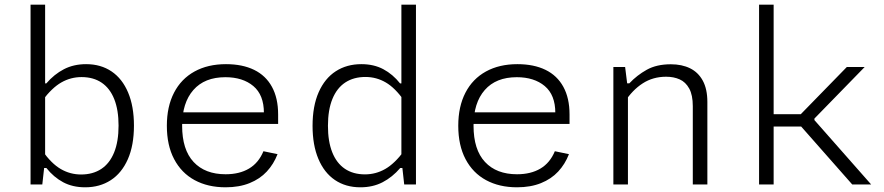

<svg xmlns="http://www.w3.org/2000/svg" viewBox="-20 -785 3760 817"><path d="M170 -90 160 0H110V-765H172V-90ZM342.5 12Q289 12 248.8 -9.5Q208.5 -31 177.5 -70H160V-144Q198.5 -89 238.5 -65.8Q278.5 -42.5 325 -42.5Q375 -42.5 410.8 -66Q446.5 -89.5 465.5 -136Q484.5 -182.5 484.5 -250.5Q484.5 -317 466.2 -363Q448 -409 412.8 -433Q377.5 -457 327 -457Q281 -457 241 -434.2Q201 -411.5 160 -356.5V-430H177Q210.5 -469 252 -490.5Q293.5 -512 346.5 -512Q409 -512 454.8 -481Q500.5 -450 525.2 -391.2Q550 -332.5 550 -250.5Q550 -166.5 524 -107.5Q498 -48.5 451.2 -18.2Q404.5 12 342.5 12Z M941.5 -512Q1011.5 -512 1061.2 -487.8Q1111 -463.5 1137.2 -415.5Q1163.5 -367.5 1163.5 -298V-257.5H734.5V-307H1131L1103 -283V-304.5Q1103 -381 1058 -418.8Q1013 -456.5 939 -456.5Q850.5 -456.5 802.8 -402Q755 -347.5 755 -250Q755 -148 803.8 -95.8Q852.5 -43.5 940 -43.5Q999 -43.5 1039.8 -67.8Q1080.5 -92 1101 -141.5L1161 -129Q1144.5 -86.5 1115.2 -55Q1086 -23.5 1042 -5.8Q998 12 940 12Q864.5 12 808.2 -18.5Q752 -49 721 -107.8Q690 -166.5 690 -250Q690 -331.5 720.5 -390.5Q751 -449.5 807.8 -480.8Q864.5 -512 941.5 -512Z M1688 -765H1750V0H1700L1690 -90H1688ZM1517.5 -512Q1571 -512 1611.2 -490.5Q1651.5 -469 1682.5 -430H1700V-356Q1661.5 -411 1621.5 -434.2Q1581.5 -457.5 1535 -457.5Q1485 -457.5 1449.2 -434Q1413.5 -410.5 1394.5 -364Q1375.5 -317.5 1375.5 -249.5Q1375.5 -183 1393.8 -137Q1412 -91 1447.2 -67Q1482.5 -43 1533 -43Q1579 -43 1619 -65.8Q1659 -88.5 1700 -143.5V-70H1683Q1649.5 -31 1608 -9.5Q1566.5 12 1513.5 12Q1451 12 1405.2 -19Q1359.5 -50 1334.8 -108.8Q1310 -167.5 1310 -249.5Q1310 -333.5 1336 -392.5Q1362 -451.5 1408.8 -481.8Q1455.5 -512 1517.5 -512Z M2181.5 -512Q2251.5 -512 2301.2 -487.8Q2351 -463.5 2377.2 -415.5Q2403.5 -367.5 2403.5 -298V-257.5H1974.5V-307H2371L2343 -283V-304.5Q2343 -381 2298 -418.8Q2253 -456.5 2179 -456.5Q2090.5 -456.5 2042.8 -402Q1995 -347.5 1995 -250Q1995 -148 2043.8 -95.8Q2092.5 -43.5 2180 -43.5Q2239 -43.5 2279.8 -67.8Q2320.5 -92 2341 -141.5L2401 -129Q2384.5 -86.5 2355.2 -55Q2326 -23.5 2282 -5.8Q2238 12 2180 12Q2104.5 12 2048.2 -18.5Q1992 -49 1961 -107.8Q1930 -166.5 1930 -250Q1930 -331.5 1960.5 -390.5Q1991 -449.5 2047.8 -480.8Q2104.5 -512 2181.5 -512Z M2652 0H2590V-500H2640L2650 -420H2652ZM2928 0V-333.5Q2928 -380.5 2912.8 -408.2Q2897.5 -436 2872.2 -447.2Q2847 -458.5 2814.5 -458.5Q2758.5 -458.5 2714.8 -430.2Q2671 -402 2638 -351V-430.5H2658Q2690.5 -465 2732.2 -488.2Q2774 -511.5 2834.5 -511.5Q2881.5 -511.5 2916.2 -494.5Q2951 -477.5 2970.5 -441.8Q2990 -406 2990 -351V0Z M3210 0V-765H3272V0ZM3417 -299 3364.5 -275.5 3583.5 -500H3659.5L3445.5 -280.5V-274L3687 0H3606.5L3376 -261.5L3413 -246.5H3250V-299Z"/></svg>

Font: Monaspace Neon Var ExtraLight
Style: Regular
Weight: 200
Designer: Riley Cran and the Lettermatic Team
Version: Version 1.200 (Monaspace Neon Var)